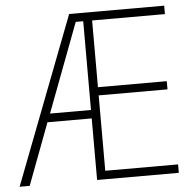

<svg xmlns="http://www.w3.org/2000/svg" viewBox="-52 -765 815 817"><g transform="rotate(-5 355.0 -357.0)"><path d="M679 0H330V-263H141L42 0H-1L273 -714H679V-678H368V-393H662V-358H368V-36H679ZM155 -299H330V-678H298Z"/></g></svg>

Font: Noto Sans Gujarati SemiCondensed ExtraLight
Style: Regular
Weight: 200
Width: 4
Designer: Jelle Bosma - Monotype Design Team, Universal Thirst
Foundry: Monotype Imaging Inc.
Version: Version 2.106; ttfautohint (v1.8.4.7-5d5b)